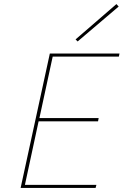

<svg xmlns="http://www.w3.org/2000/svg" viewBox="-20 -920 605 940"><path d="M238 -643 173 -342H463L460 -326H169L102 -15H452L448 0H81L224 -658H565L562 -643ZM350 -727 550 -900 561 -888 360 -717Z"/></svg>

Font: Ysabeau Thin
Style: Italic
Weight: 200
Italic angle: -12°
Designer: Christian Thalmann (Catharsis Fonts)
Version: Version 0.003